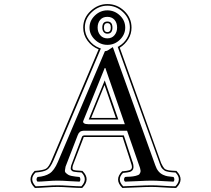

<svg xmlns="http://www.w3.org/2000/svg" viewBox="-20 -890 1040 946"><path d="M466 -647Q433 -660 411.5 -689Q390 -718 390 -754Q390 -802 426.5 -836Q463 -870 509 -870Q557 -870 592.5 -836Q628 -802 628 -754Q628 -723 612 -697Q596 -671 570 -655L774 -86Q778 -77 782.5 -70Q787 -63 790 -59.5Q793 -56 801 -53.5Q809 -51 812.5 -50.5Q816 -50 829 -49Q842 -48 847 -48H849L850 -47Q890 -6 849 35L847 36H845Q825 36 786.5 33.5Q748 31 727 31Q700 31 648 33.5Q596 36 585 36H583L582 35Q542 -5 581 -45L582 -46H584Q607 -48 617 -51Q629 -55 630 -64.5Q631 -74 623 -95L584 -215H398H392Q392 -214 392 -213L342 -83Q337 -71 337 -64Q336 -55 343 -52.5Q350 -50 374 -49Q380 -48 384 -48H386L387 -47Q427 -7 386 35L384 36H383Q362 36 323.5 33.5Q285 31 264 31Q240 31 205 33.5Q170 36 155 36H152L151 35Q110 -6 150 -47L151 -48H153Q193 -51 207 -59Q221 -67 236 -104ZM597 -754Q597 -720 571 -694.5Q545 -669 509 -669Q474 -669 447.5 -694.5Q421 -720 421 -754Q421 -788 447.5 -813.5Q474 -839 509 -839Q544 -839 570.5 -814Q597 -789 597 -754ZM509 -807Q486 -807 473.5 -792Q461 -777 461 -754Q461 -732 474 -716.5Q487 -701 509 -701Q531 -701 544 -716.5Q557 -732 557 -754Q557 -778 544 -792.5Q531 -807 509 -807ZM477 -651 244 -101Q228 -63 211 -53Q194 -43 155 -40Q122 -7 156 28Q170 28 205 25.5Q240 23 264 23Q285 23 323.5 25.5Q362 28 381 28Q414 -7 382 -40Q379 -41 372.5 -41Q366 -41 363 -41.5Q360 -42 355 -42.5Q350 -43 347 -43.5Q344 -44 340.5 -45Q337 -46 335 -48Q333 -50 331 -52Q329 -54 328.5 -57.5Q328 -61 329 -65Q329 -72 335 -86L384 -216Q387 -223 398 -223H590L631 -98Q639 -78 637.5 -63.5Q636 -49 620 -43Q609 -40 586 -38Q554 -6 587 28Q595 28 647.5 25.5Q700 23 727 23Q748 23 786.5 25.5Q825 28 844 28Q878 -6 845 -40Q842 -40 830 -41Q818 -42 815 -42.5Q812 -43 803 -45Q794 -47 791 -49.5Q788 -52 782.5 -56.5Q777 -61 773.5 -68Q770 -75 767 -84L560 -659Q563 -661 566 -662Q567 -662 567 -663Q591 -677 605.5 -701.5Q620 -726 620 -754Q620 -798 586.5 -830Q553 -862 509 -862Q466 -862 432 -830Q398 -798 398 -754Q398 -721 418 -693.5Q438 -666 469 -654ZM563 -301H417L496 -494ZM429 -309H551L495 -471ZM303 -69Q301 -58 300 -50.5Q299 -43 305 -37.5Q311 -32 317 -28.5Q323 -25 333.5 -23Q344 -21 352.5 -20Q361 -19 372 -18Q376 -13 376 -6Q376 1 372 5Q358 5 322.5 2.5Q287 0 264 0Q242 0 211 2.5Q180 5 165 5Q160 1 160 -6Q160 -13 165 -18Q202 -21 224.5 -35.5Q247 -50 265 -92L497 -638Q503 -638 508.5 -640.5Q514 -643 523 -649.5Q532 -656 536 -658L745 -76Q751 -58 760.5 -46.5Q770 -35 783 -29Q796 -23 806 -21.5Q816 -20 835 -18Q839 -13 839 -6Q839 1 835 5Q821 5 785.5 2.5Q750 0 727 0Q705 0 656.5 2.5Q608 5 596 5Q591 1 591 -6Q591 -13 596 -18Q599 -18 606 -19Q616 -19 621.5 -19.5Q627 -20 635.5 -21Q644 -22 648.5 -23.5Q653 -25 659 -27Q665 -29 667 -32Q669 -35 671 -39.5Q673 -44 672.5 -49.5Q672 -55 670 -62L606 -246H398Q381 -246 374 -240.5Q367 -235 363 -224ZM416 -278H595L499 -555H496L391 -296Q387 -288 393.5 -283Q400 -278 416 -278ZM526 -754Q526 -776 509 -776Q492 -776 492 -754Q492 -732 509 -732Q526 -732 526 -754ZM509 -724Q497 -724 490.5 -732.5Q484 -741 484 -754Q484 -784 509 -784Q534 -784 534 -754Q534 -724 509 -724Z"/></svg>

Font: Linux Libertine Initials O
Style: Initials
Weight: 400
Designer: Philipp H. Poll
Foundry: Philipp H. Poll
Version: Version 5.0.6